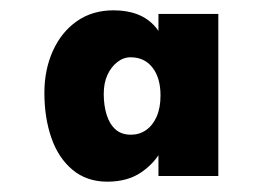

<svg xmlns="http://www.w3.org/2000/svg" viewBox="-20 -742 518 372"><path d="M188 -390Q148 -390 120.5 -413Q93 -436 79.5 -475Q66 -514 66 -562Q66 -607 82.5 -643.5Q99 -680 129 -701Q159 -722 200 -722Q253 -722 280.5 -690.5Q308 -659 308 -598L287 -648V-715H403V-401H287V-474L308 -506Q308 -480 294 -453Q280 -426 253.5 -408Q227 -390 188 -390ZM234 -481Q250 -481 263 -490Q276 -499 283.5 -516Q291 -533 291 -557Q291 -591 275.5 -611Q260 -631 233 -631Q219 -631 207 -621.5Q195 -612 188 -596.5Q181 -581 181 -560Q181 -538 186.5 -520Q192 -502 203.5 -491.5Q215 -481 234 -481Z"/></svg>

Font: Lexend Giga
Style: Bold
Weight: 700
Version: Version 1.007